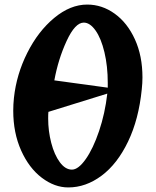

<svg xmlns="http://www.w3.org/2000/svg" viewBox="-20 -809 682 841"><path d="M38 -324Q38 -352 41 -380Q52 -483 99.5 -577.5Q147 -672 217.5 -730.5Q288 -789 362 -789Q427 -789 482.5 -749Q538 -709 571 -636.5Q604 -564 604 -470Q604 -445 601 -418Q588 -287 541 -189Q494 -91 425 -39.5Q356 12 279 12Q219 12 163 -30.5Q107 -73 72.5 -150Q38 -227 38 -324ZM295 -66Q323 -66 355.5 -112Q388 -158 414 -235Q440 -312 450 -399L192 -319Q191 -309 191 -290Q191 -235 204.5 -183Q218 -131 242 -98.5Q266 -66 295 -66ZM452 -425V-446Q452 -519 437.5 -580Q423 -641 398.5 -675.5Q374 -710 347 -710Q309 -710 272 -630Q235 -550 218 -457Z"/></svg>

Font: Tiejili SC
Style: Regular
Weight: 400
Designer: Buernia
Foundry: Ershou Xiaoxi Press
Version: Version 1.100